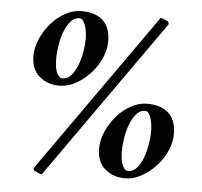

<svg xmlns="http://www.w3.org/2000/svg" viewBox="-49 -698 801 763"><g transform="rotate(5 351.5 -316.5)"><path d="M532 -273Q513 -273 498.5 -257Q484 -241 474 -216Q464 -191 459 -161Q454 -131 454 -104Q454 -95 455 -82.5Q456 -70 459.5 -58Q463 -46 469.5 -37.5Q476 -29 486 -29Q505 -29 519.5 -45Q534 -61 543.5 -86Q553 -111 558 -140Q563 -169 563 -194Q563 -204 561.5 -217.5Q560 -231 556.5 -243.5Q553 -256 547 -264.5Q541 -273 532 -273ZM240 -617Q221 -617 206.5 -601Q192 -585 182 -560Q172 -535 167 -505Q162 -475 162 -448Q162 -439 163 -426.5Q164 -414 167.5 -402Q171 -390 177.5 -381.5Q184 -373 194 -373Q213 -373 227.5 -389Q242 -405 252 -430Q262 -455 267 -484Q272 -513 272 -539Q272 -549 270.5 -562.5Q269 -576 265 -588Q261 -600 255 -608.5Q249 -617 240 -617ZM145 14Q135 12 128 9Q122 6 116.5 3Q111 0 111 -5Q111 -7 113 -11L562 -647Q571 -644 579 -641Q585 -639 590 -635.5Q595 -632 595 -627Q595 -623 594 -622ZM538 -302Q561 -302 582 -296.5Q603 -291 619 -278.5Q635 -266 644.5 -244.5Q654 -223 654 -191Q654 -156 638 -121.5Q622 -87 596.5 -60Q571 -33 539.5 -16Q508 1 476 1Q428 1 395.5 -27Q363 -55 363 -108Q363 -143 378.5 -177.5Q394 -212 418.5 -240Q443 -268 474.5 -285Q506 -302 538 -302ZM246 -646Q269 -646 290 -640.5Q311 -635 327 -622.5Q343 -610 352.5 -588.5Q362 -567 362 -535Q362 -500 346 -465.5Q330 -431 304.5 -404Q279 -377 247.5 -360Q216 -343 184 -343Q136 -343 103.5 -371Q71 -399 71 -452Q71 -487 86.5 -521.5Q102 -556 126.5 -584Q151 -612 182.5 -629Q214 -646 246 -646Z"/></g></svg>

Font: Vermiglione
Style: Bold Italic
Weight: 700
Italic angle: -11°
Version: Version 1.000